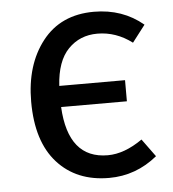

<svg xmlns="http://www.w3.org/2000/svg" viewBox="-45 -581 572 634"><g transform="rotate(-5 241.0 -263.5)"><path d="M292 12Q184 12 120.5 -58.5Q57 -129 57 -261Q57 -383 118 -461Q179 -539 289 -539Q384 -539 452 -482L409 -426Q356 -466 294 -466Q236 -466 197.5 -426.5Q159 -387 154 -305H372V-235H154Q163 -63 294 -63Q349 -63 409 -105L452 -46Q381 12 292 12Z"/></g></svg>

Font: Trujillo
Style: Regular
Weight: 400
Designer: Fira Sans original fonts by bBox Type GmbH, Carrois Corporate GbR, & Edenspiekermann AG / Changes by Cristiano Sobral
Foundry: Fira Sans original fonts by bBox Type GmbH, Carrois Corporate GbR, & Edenspiekermann AG / Changes by Cristiano Sobral
Version: Version 4.301;October 17, 2021;FontCreator 14.0.0.2814 64-bi